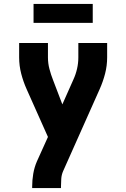

<svg xmlns="http://www.w3.org/2000/svg" viewBox="-20 -748 640 973"><path d="M143 205V198Q143 165 148.5 132.5Q154 100 167 70L223 -54L115 -296Q98 -334 87.5 -374.5Q77 -415 77 -457V-530H223V-457Q223 -427 230.5 -398.5Q238 -370 249 -342L296 -219L352 -345Q364 -371 370.5 -399.5Q377 -428 377 -457V-530H523V-457Q523 -415 512.5 -374.5Q502 -334 485 -296L300 119Q292 137 290.5 157.5Q289 178 289 198V205ZM150 -632V-728H450V-632Z"/></svg>

Font: Iosevka Curly Heavy Extended
Style: Regular
Weight: 900
Width: 7
Monospace: yes
Designer: Belleve Invis
Foundry: Belleve Invis
Version: Version 11.1.0; ttfautohint (v1.8.3)